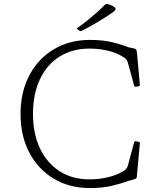

<svg xmlns="http://www.w3.org/2000/svg" viewBox="-20 -945 813 972"><path d="M435 7Q331 7 252 -40.5Q173 -88 128.5 -172.5Q84 -257 84 -368Q84 -479 128.5 -563.5Q173 -648 252.5 -695.5Q332 -743 435 -743Q498 -743 546.5 -731.5Q595 -720 629 -706L657 -700Q663 -699 666.5 -696.5Q670 -694 671.5 -689Q673 -684 674 -672L688 -516Q689 -509 681 -508L668 -506Q661 -505 659 -512L627 -629Q625 -637 620 -643Q615 -649 608 -654Q573 -677 528 -688Q483 -699 433 -699Q346 -699 281.5 -658.5Q217 -618 182 -543.5Q147 -469 147 -368Q147 -268 182.5 -193.5Q218 -119 282 -78Q346 -37 433 -37Q484 -37 530 -48.5Q576 -60 610 -82Q617 -87 621.5 -94Q626 -101 628 -109L659 -224Q661 -232 668 -230L682 -227Q689 -226 688 -219L673 -55Q673 -48 671 -44.5Q669 -41 664 -39Q659 -37 648 -34L629 -29Q595 -16 546.5 -4.5Q498 7 435 7ZM372 -797Q366 -800 372 -804Q393 -818 418 -838Q443 -858 467.5 -879.5Q492 -901 511 -921Q516 -926 523 -925Q535 -922 544 -918Q553 -914 560 -908Q565 -903 565.5 -900Q566 -897 562.5 -893Q559 -889 550 -882Q514 -857 470.5 -831Q427 -805 393 -789Q388 -786 381 -790Z"/></svg>

Font: Hahmlet ExtraLight
Style: Regular
Weight: 250
Designer: Minjoo Ham & Mark Frömberg
Foundry: hypertype
Version: Version 1.002